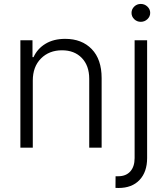

<svg xmlns="http://www.w3.org/2000/svg" viewBox="-20 -750 851 975"><path d="M728.5 -652.6Q714.4 -639.2 694.8 -639.2Q675.3 -639.2 661.6 -652.6Q647.9 -666 647.9 -684.6Q647.9 -703.1 661.6 -716.6Q675.3 -730 694.8 -730Q714.4 -730 728.5 -716.6Q742.7 -703.1 742.7 -684.6Q742.7 -666 728.5 -652.6ZM146.5 -340.8V0H83.5V-545.4H145V-460H150.4Q169.9 -502.9 211.2 -527.8Q252.4 -552.7 311 -552.7Q395.5 -552.7 445.8 -500.7Q496.1 -448.7 496.1 -353.5V0H433.1V-349.6Q433.1 -416.5 395.5 -455.6Q357.9 -494.6 294.9 -494.6Q229.5 -494.6 188 -452.9Q146.5 -411.1 146.5 -340.8ZM663.6 -545.4H727.1V52.7Q727.1 123 688.7 163.8Q650.4 204.6 581.5 204.6Q572.3 204.6 566.4 204.1L566.9 145H580.6Q619.6 145 641.6 120.6Q663.6 96.2 663.6 52.7Z"/></svg>

Font: Interop Light
Style: Regular
Weight: 300
Designer: Rasmus Andersson, Google, Jang Haemin
Foundry: jhaemin
Version: Version 1.007